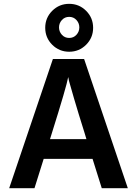

<svg xmlns="http://www.w3.org/2000/svg" viewBox="-20 -982 714 1002"><path d="M379 -877.5Q364 -894 341 -894Q318 -894 303 -877.5Q288 -861 288 -839Q288 -817 303 -800.5Q318 -784 341 -784Q364 -784 379 -800.5Q394 -817 394 -839Q394 -861 379 -877.5ZM429.5 -748.5Q393 -712 341 -712Q289 -712 252.5 -748.5Q216 -785 216 -837Q216 -889 252.5 -925.5Q289 -962 341 -962Q393 -962 429.5 -925.5Q466 -889 466 -837Q466 -785 429.5 -748.5ZM241 -256H431L422 -286Q388 -394 366.5 -467.5Q345 -541 340 -560L336 -580Q327 -530 250 -285ZM511 0 463 -153H208L160 0H28L256 -674H419L647 0Z"/></svg>

Font: Hind Semibold
Style: Regular
Weight: 600
Designer: Manushi Parikh, Satya Rajpurohit
Foundry: Indian Type Foundry
Version: Version 1.201;PS 1.0;hotconv 1.0.78;makeotf.lib2.5.61930; tt